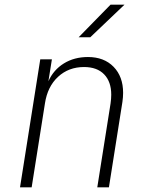

<svg xmlns="http://www.w3.org/2000/svg" viewBox="-20 -805 640 825"><path d="M509 -406Q509 -388 506 -367L448 0H398L455 -360Q458 -381 458 -398Q458 -454 427.5 -485.5Q397 -517 341 -517Q275 -517 229.5 -475Q184 -433 173 -360L116 0H66L153 -550H203L188 -456Q210 -505 254.5 -532.5Q299 -560 358 -560Q427 -560 468 -518Q509 -476 509 -406ZM368 -645H318L455 -785H515Z"/></svg>

Font: JetBrains Mono Extra Light
Style: Italic
Weight: 200
Italic angle: -9°
Monospace: yes
Designer: Philipp Nurullin, Konstantin Bulenkov
Foundry: JetBrains
Version: 2.002